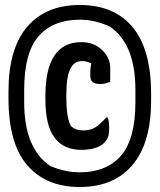

<svg xmlns="http://www.w3.org/2000/svg" viewBox="-20 -735 640 770"><path d="M300 -715Q438 -715 512 -626Q586 -537 586 -358V-332Q586 -161 511 -73Q436 15 300 15Q165 15 89.5 -72Q14 -159 14 -342V-368Q14 -540 89 -627.5Q164 -715 300 -715ZM300 -656Q193 -656 135 -590Q77 -524 77 -375V-326Q77 -230 104 -166.5Q131 -103 182 -69Q241 -44 300 -44Q407 -44 465 -110.5Q523 -177 523 -325V-374Q523 -468 497 -531Q471 -594 421 -628Q361 -656 300 -656ZM306 -566Q358 -566 391 -533Q408 -516 415 -498.5Q422 -481 422 -464V-407Q412 -403 403.5 -400.5Q395 -398 381 -398Q362 -398 352 -405.5Q342 -413 342 -434Q342 -445 342.5 -455.5Q343 -466 346 -481Q333 -487 324.5 -488.5Q316 -490 308 -490Q277 -490 261.5 -458Q246 -426 246 -355V-344Q246 -307 249.5 -281Q253 -255 263 -231Q273 -221 285.5 -216.5Q298 -212 314 -212Q344 -212 363.5 -225Q383 -238 406 -264H412Q415 -257 416.5 -245.5Q418 -234 418 -223Q418 -207 415.5 -193.5Q413 -180 402 -167Q392 -153 367 -143.5Q342 -134 307 -134Q235 -134 198.5 -183Q162 -232 162 -338V-349Q162 -566 306 -566Z"/></svg>

Font: Recursive Sn Csl St
Style: Bold
Weight: 700
Version: Version 1.079;hotconv 1.0.112;makeotfexe 2.5.65598; ttfautoh